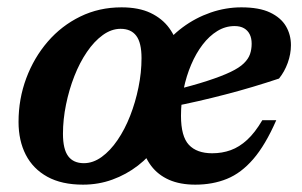

<svg xmlns="http://www.w3.org/2000/svg" viewBox="-20 -491 822 523"><path d="M311 -471Q358 -471 390 -455.8Q422 -440.5 441 -414.5Q460 -388.5 467.5 -354.5L418.5 -355.5Q442.5 -390.5 477.5 -416.5Q512.5 -442.5 553.8 -456.8Q595 -471 637.5 -471Q686 -471 715.5 -457Q745 -443 758.8 -419.8Q772.5 -396.5 772.5 -368Q772.5 -344 763.8 -319.8Q755 -295.5 740 -277Q705.5 -265.5 668.8 -254.5Q632 -243.5 594.5 -233.8Q557 -224 519.8 -215.5Q482.5 -207 446.5 -200L448.5 -244Q506 -258 545 -270.8Q584 -283.5 608 -295Q632 -306.5 644.2 -318.5Q656.5 -330.5 661 -343.5Q665.5 -356.5 665.5 -372Q665.5 -387 660.2 -397.5Q655 -408 644.8 -414Q634.5 -420 619 -420Q594 -420 572 -406.5Q550 -393 532 -369.5Q514 -346 500.8 -315Q487.5 -284 480.2 -248.2Q473 -212.5 473 -175.5Q473 -119.5 494.5 -96.5Q516 -73.5 558 -73.5Q585 -73.5 608.5 -82Q632 -90.5 653.2 -110Q674.5 -129.5 694.5 -163.5H732.5Q703 -96 670 -57.8Q637 -19.5 598.2 -3.8Q559.5 12 512 12Q470.5 12 440.5 -1.2Q410.5 -14.5 391.8 -39.2Q373 -64 365 -99L411 -98Q387.5 -64.5 355.8 -40Q324 -15.5 286.2 -1.8Q248.5 12 206 12Q148 12 109 -9.5Q70 -31 50.2 -69.5Q30.5 -108 30.5 -159Q30.5 -221.5 51.5 -277.8Q72.5 -334 110 -377.5Q147.5 -421 198.8 -446Q250 -471 311 -471ZM208.5 -46.5Q233.5 -46.5 257 -63.5Q280.5 -80.5 300.2 -109.5Q320 -138.5 334.5 -175.5Q349 -212.5 357.2 -253Q365.5 -293.5 365.5 -332.5Q365.5 -374.5 351.2 -393.5Q337 -412.5 308.5 -412.5Q283.5 -412.5 260 -395.5Q236.5 -378.5 216.8 -349.5Q197 -320.5 182.5 -283.5Q168 -246.5 159.8 -206Q151.5 -165.5 151.5 -126.5Q151.5 -84.5 165.8 -65.5Q180 -46.5 208.5 -46.5Z"/></svg>

Font: Newsreader SemiBold
Style: Italic
Weight: 600
Italic angle: -17°
Designer: Hugues Gentile
Foundry: Production Type
Version: Version 1.003